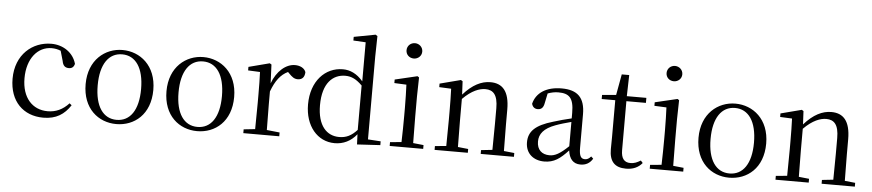

<svg xmlns="http://www.w3.org/2000/svg" viewBox="-45 -1100 6404 1410"><g transform="rotate(5 3156.5 -395.0)"><path d="M297 15C392 15 452 -25 497 -94L481 -107C436 -58 385 -35 325 -35C213 -35 135 -118 135 -262C135 -408 213 -499 315 -499C338 -499 360 -495 382 -486L403 -413C409 -378 425 -364 453 -364C475 -364 489 -375 495 -399C473 -479 399 -531 310 -531C172 -531 48 -430 48 -251C48 -84 150 15 297 15Z M835 15C968 15 1085 -77 1085 -258C1085 -438 964 -531 835 -531C707 -531 586 -437 586 -258C586 -78 703 15 835 15ZM835 -16C736 -16 675 -101 675 -257C675 -413 736 -499 835 -499C934 -499 995 -413 995 -257C995 -101 934 -16 835 -16Z M1431 15C1564 15 1681 -77 1681 -258C1681 -438 1560 -531 1431 -531C1303 -531 1182 -437 1182 -258C1182 -78 1299 15 1431 15ZM1431 -16C1332 -16 1271 -101 1271 -257C1271 -413 1332 -499 1431 -499C1530 -499 1591 -413 1591 -257C1591 -101 1530 -16 1431 -16Z M1854 0H2036V-28L1941 -38L1939 -229V-322C1969 -403 2006 -451 2059 -476L2068 -467C2091 -443 2108 -429 2134 -429C2169 -429 2185 -451 2186 -486C2176 -515 2144 -531 2106 -531C2039 -531 1972 -473 1939 -382L1933 -520L1920 -528L1766 -488V-462L1854 -458C1856 -408 1857 -358 1857 -289V-229L1855 -37L1771 -28V0Z M2610 10 2781 0V-28L2687 -34V-644L2690 -796L2676 -805L2517 -775V-748L2608 -743V-455C2562 -509 2512 -531 2459 -531C2329 -531 2226 -424 2226 -252C2226 -93 2318 15 2445 15C2508 15 2564 -11 2607 -65ZM2606 -97C2564 -51 2525 -33 2474 -33C2383 -33 2314 -102 2314 -254C2314 -418 2390 -485 2481 -485C2526 -485 2563 -467 2606 -424Z M2970 -655C3001 -655 3028 -678 3028 -711C3028 -744 3001 -768 2970 -768C2938 -768 2912 -744 2912 -711C2912 -678 2938 -655 2970 -655ZM2933 0H3097V-28L3020 -36C3019 -92 3018 -175 3018 -229V-380L3021 -520L3009 -528L2844 -489V-463L2933 -459C2935 -409 2937 -356 2937 -289V-229C2937 -175 2936 -92 2934 -36L2850 -28V0Z M3603 0H3766V-28L3689 -36L3687 -229V-342C3687 -477 3635 -531 3547 -531C3481 -531 3415 -499 3347 -422L3342 -520L3329 -528L3175 -488V-462L3263 -458C3265 -408 3266 -358 3266 -289V-229L3264 -36L3181 -28V0H3426V-28L3350 -36L3348 -229V-390C3414 -457 3472 -477 3514 -477C3572 -477 3606 -443 3606 -344V-229L3604 -37L3521 -28V0Z M4257 14C4296 14 4326 -2 4347 -37L4331 -52C4315 -34 4303 -28 4286 -28C4259 -28 4244 -45 4244 -108V-355C4244 -479 4188 -531 4072 -531C3959 -531 3885 -482 3865 -400C3871 -377 3886 -364 3909 -364C3934 -364 3951 -377 3957 -413L3972 -485C3999 -495 4024 -500 4050 -500C4129 -500 4164 -470 4164 -359V-318C4120 -308 4073 -295 4031 -282C3899 -244 3852 -193 3852 -115C3852 -32 3911 15 3990 15C4062 15 4107 -18 4166 -82C4174 -22 4202 14 4257 14ZM4164 -113C4101 -53 4065 -34 4025 -34C3969 -34 3932 -66 3932 -128C3932 -183 3965 -226 4049 -257C4083 -270 4123 -281 4164 -292Z M4593 15C4645 15 4684 -3 4712 -37L4697 -54C4670 -38 4651 -29 4621 -29C4577 -29 4553 -56 4553 -118V-479H4697V-516H4553L4557 -672H4502L4474 -518L4371 -509V-479H4471V-207C4471 -171 4470 -150 4470 -118C4470 -28 4509 15 4593 15Z M4887 -655C4918 -655 4945 -678 4945 -711C4945 -744 4918 -768 4887 -768C4855 -768 4829 -744 4829 -711C4829 -678 4855 -655 4887 -655ZM4850 0H5014V-28L4937 -36C4936 -92 4935 -175 4935 -229V-380L4938 -520L4926 -528L4761 -489V-463L4850 -459C4852 -409 4854 -356 4854 -289V-229C4854 -175 4853 -92 4851 -36L4767 -28V0Z M5353 15C5486 15 5603 -77 5603 -258C5603 -438 5482 -531 5353 -531C5225 -531 5104 -437 5104 -258C5104 -78 5221 15 5353 15ZM5353 -16C5254 -16 5193 -101 5193 -257C5193 -413 5254 -499 5353 -499C5452 -499 5513 -413 5513 -257C5513 -101 5452 -16 5353 -16Z M6116 0H6279V-28L6202 -36L6200 -229V-342C6200 -477 6148 -531 6060 -531C5994 -531 5928 -499 5860 -422L5855 -520L5842 -528L5688 -488V-462L5776 -458C5778 -408 5779 -358 5779 -289V-229L5777 -36L5694 -28V0H5939V-28L5863 -36L5861 -229V-390C5927 -457 5985 -477 6027 -477C6085 -477 6119 -443 6119 -344V-229L6117 -37L6034 -28V0Z"/></g></svg>

Font: Harano Aji Mincho CN
Style: Regular
Weight: 400
Foundry: Masamichi Hosoda
Version: HaranoAjiMinchoCN-Regular version 20230610;ttx 4.39.4